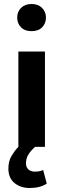

<svg xmlns="http://www.w3.org/2000/svg" viewBox="-20 -735 316 961"><path d="M156 0Q133 20 121.5 39.5Q110 59 110 82Q110 102 122 113Q134 124 154 124Q168 124 177.5 122Q187 120 196 116L214 184Q181 206 129 206Q83 206 52.5 181Q22 156 22 109Q22 71 38.5 44Q55 17 72 0V-477H205V0ZM66 -647Q66 -676 85.5 -695.5Q105 -715 138 -715Q171 -715 190.5 -695.5Q210 -676 210 -647Q210 -618 191 -598.5Q172 -579 138 -579Q104 -579 85 -598.5Q66 -618 66 -647Z"/></svg>

Font: Mukta
Style: Bold
Weight: 700
Designer: Girish Dalvi and Yashodeep Gholap
Foundry: Ek Type
Version: Version 2.538;PS 1.002;hotconv 16.6.51;makeotf.lib2.5.65220;